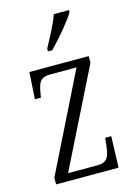

<svg xmlns="http://www.w3.org/2000/svg" viewBox="-117 -828 627 891"><g transform="rotate(-15 196.5 -383.0)"><path d="M162 -619V-606H183C227 -651 286 -721 306 -756V-766H233C218 -721 191 -674 162 -619ZM39 0H339L344 -150H315L311 -115C305 -59 294 -36 247 -36H106L339 -504V-536H54L46 -407H75L78 -425C87 -478 96 -500 145 -500H271L39 -32Z"/></g></svg>

Font: Noto Serif Lao ExtraCondensed Light
Style: Regular
Weight: 300
Width: 2
Designer: Monotype Design Team
Foundry: Monotype Imaging Inc.
Version: Version 2.003